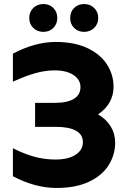

<svg xmlns="http://www.w3.org/2000/svg" viewBox="-20 -920 623 952"><path d="M44 -46V-185Q99 -157 150 -143Q201 -129 255 -129Q318 -129 354.5 -152.5Q391 -176 391 -215Q391 -253 356.5 -272Q322 -291 257 -291H154V-410H252Q314 -410 346.5 -430Q379 -450 379 -488Q379 -525 344.5 -548Q310 -571 251 -571Q204 -571 154.5 -557Q105 -543 44 -515V-654Q154 -712 256 -712Q350 -712 414.5 -681Q479 -650 511 -599.5Q543 -549 543 -490Q543 -448 523.5 -413Q504 -378 466 -353Q507 -329 529 -293Q551 -257 551 -213Q551 -153 519 -101.5Q487 -50 421.5 -19Q356 12 260 12Q155 12 44 -46ZM328 -831Q328 -861 347.5 -880.5Q367 -900 397 -900Q427 -900 447 -880.5Q467 -861 467 -831Q467 -801 447 -781.5Q427 -762 397 -762Q367 -762 347.5 -781.5Q328 -801 328 -831ZM125 -831Q125 -861 145 -880.5Q165 -900 195 -900Q225 -900 244.5 -880.5Q264 -861 264 -831Q264 -801 244.5 -781.5Q225 -762 195 -762Q165 -762 145 -781.5Q125 -801 125 -831Z"/></svg>

Font: Chess Sans
Style: Bold
Weight: 700
Designer: Wolf Bōese
Foundry: Wolf Bōese
Version: Version 7.223